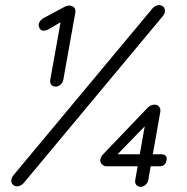

<svg xmlns="http://www.w3.org/2000/svg" viewBox="-20 -723 727 748"><path d="M197.3 -385.7Q185.5 -385.7 179.7 -393.1Q173.8 -400.4 175.8 -412.1L217.8 -646.5L221.7 -639.6L168 -608.4Q163.1 -606.4 158.7 -605Q154.3 -603.5 149.4 -603.5Q139.6 -603.5 134.8 -611.8Q129.9 -620.1 130.9 -628.9Q133.8 -642.6 147.5 -651.4L233.4 -697.3Q244.1 -702.1 252.9 -701.2Q263.7 -700.2 269.5 -692.9Q275.4 -685.5 273.4 -673.8L226.6 -412.1Q224.6 -401.4 216.3 -393.6Q208 -385.7 197.3 -385.7ZM46.9 2.9Q36.1 2.9 29.3 -4.4Q22.5 -11.7 24.4 -24.4Q26.4 -32.2 32.2 -40L574.2 -690.4Q585.9 -703.1 598.6 -703.1Q609.4 -703.1 616.7 -696.3Q624 -689.5 622.1 -675.8Q621.1 -668.9 614.3 -660.2L72.3 -9.8Q59.6 2.9 46.9 2.9ZM527.3 4.9Q517.6 4.9 511.2 -2.4Q504.9 -9.8 506.8 -21.5L548.8 -258.8L561.5 -249L426.8 -110.4L429.7 -122.1H608.4Q632.8 -121.1 628.9 -98.6Q624 -74.2 600.6 -75.2H394.5Q384.8 -75.2 377 -83Q369.1 -90.8 371.1 -102.5Q372.1 -107.4 374.5 -112.3Q377 -117.2 381.8 -122.1L555.7 -303.7Q560.5 -309.6 568.4 -312.5Q576.2 -315.4 582 -315.4Q593.8 -315.4 600.1 -307.1Q606.4 -298.8 604.5 -287.1L557.6 -21.5Q555.7 -10.7 546.9 -2.9Q538.1 4.9 527.3 4.9Z"/></svg>

Font: Quicksand
Style: Italic
Weight: 400
Designer: Andrew Paglinawan
Foundry: Andrew Paglinawan
Version: Version 3.006